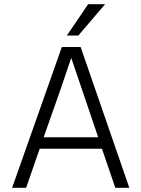

<svg xmlns="http://www.w3.org/2000/svg" viewBox="-20 -899 677 919"><path d="M355 -729H300L402 -879H483ZM105 0H38L276 -674H366L599 0H532L468 -187H170ZM321 -622Q283 -506 189 -242H450Z"/></svg>

Font: Hind Mysuru Light
Style: Regular
Weight: 300
Designer: Manushi Parikh, Hitesh Malaviya
Foundry: Indian Type Foundry
Version: Version 0.703;PS 1.0;hotconv 1.0.86;makeotf.lib2.5.63406